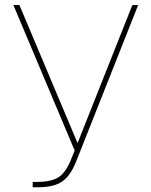

<svg xmlns="http://www.w3.org/2000/svg" viewBox="-20 -748 613 777"><path d="M112.3 9.8V-11.7H130.9Q189 -12.2 218.3 -31.7Q247.6 -51.3 268.6 -105.5L282.2 -138.7L34.2 -727.5H58.6L293.9 -168.9L515.6 -727.5H539.1L289.1 -96.7Q273.4 -56.6 253.4 -33.2Q233.4 -9.8 204.6 0Q175.8 9.8 132.8 9.8Z"/></svg>

Font: Inter Tight Thin
Style: Regular
Weight: 250
Designer: Rasmus Andersson
Foundry: rsms
Version: Version 3.004